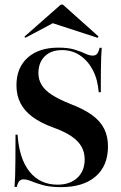

<svg xmlns="http://www.w3.org/2000/svg" viewBox="-20 -785 515 817"><path d="M239.5 11.3Q193.5 11.3 163.3 2.8Q133.1 -5.6 113.7 -13.7Q94.4 -21.8 79.8 -21.8Q68.5 -21.8 61.7 -13.7Q54.8 -5.6 51.6 10.5H41.9Q43.5 -9.7 44.4 -36.7Q45.2 -63.7 45.6 -106Q46 -148.4 46 -212.1H54.8Q61.3 -110.5 105.6 -54.8Q150 0.8 225 0.8Q277.4 0.8 308.9 -28.2Q340.3 -57.3 340.3 -106.5Q340.3 -137.1 326.6 -161.3Q312.9 -185.5 283.9 -205.2Q254.8 -225 208.1 -241.9Q154 -261.3 119 -287.1Q83.9 -312.9 66.9 -346.4Q50 -379.8 50 -421.8Q50 -496.8 97.6 -539.5Q145.2 -582.3 228.2 -582.3Q271 -582.3 298 -573.8Q325 -565.3 342.7 -556.9Q360.5 -548.4 375 -548.4Q387.1 -548.4 393.5 -556.5Q400 -564.5 404 -581.5H412.9Q411.3 -562.9 410.5 -540.3Q409.7 -517.7 409.3 -483.1Q408.9 -448.4 408.9 -392.7H400Q396 -446.8 375 -486.7Q354 -526.6 320.6 -549.2Q287.1 -571.8 243.5 -571.8Q196.8 -571.8 170.2 -545.2Q143.5 -518.5 143.5 -474.2Q143.5 -446 157.3 -423.4Q171 -400.8 200.8 -381.5Q230.6 -362.1 281.5 -341.9Q337.9 -320.2 372.6 -294.8Q407.3 -269.4 423.4 -236.7Q439.5 -204 439.5 -162.1Q439.5 -79.8 387.1 -34.3Q334.7 11.3 239.5 11.3ZM87.9 -624.2 83.9 -629 238.7 -765.3H247.6L399.2 -629.8L395.2 -624.2L182.3 -693.5L244.4 -707.3Z"/></svg>

Font: Playfair 144pt SemiCondensed
Style: Bold
Weight: 700
Width: 4
Designer: Claus Eggers Sørensen
Foundry: Claus Eggers Sørensen
Version: Version 2.203